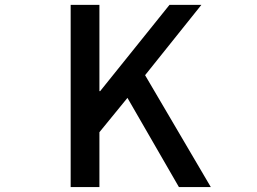

<svg xmlns="http://www.w3.org/2000/svg" viewBox="-20 -756 1040 776"><path d="M265.6 0V-736.3H381.8V-387.7H384.8L665 -736.3H793.9L566.4 -452.1L832 0H703.1L495.1 -360.4L381.8 -221.7V0Z"/></svg>

Font: GenEi Gothic M SemiBold
Style: Regular
Weight: 500
Designer: o_tamon (Modified); [Source Han Sans]
Ryoko NISHIZUKA  (kana & ideographs); Paul D. Hunt (Latin, Greek & Cyrillic); Wenl
Version: Version 1.1a;Original Version 1.004